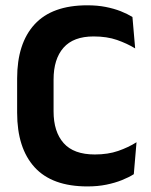

<svg xmlns="http://www.w3.org/2000/svg" viewBox="-20 -672 556 706"><path d="M301.5 13.5Q171.5 13.5 107.2 -57Q43 -127.5 43 -257.5V-383.5Q43 -512.5 107.2 -582.5Q171.5 -652.5 301 -652.5Q338 -652.5 368.5 -646.5Q399 -640.5 423.8 -630.8Q448.5 -621 467 -609.5L477 -494Q447.5 -512 410.5 -525Q373.5 -538 324 -538Q250 -538 213.5 -496.5Q177 -455 177 -379.5V-262.5Q177 -187.5 214 -145.8Q251 -104 328.5 -104Q377 -104 414.5 -117Q452 -130 482 -149L472 -31.5Q454 -20 428.5 -9.8Q403 0.5 371.2 7Q339.5 13.5 301.5 13.5Z"/></svg>

Font: Anek Gurmukhi SemiBold
Style: Regular
Weight: 600
Designer: Sarang Kulkarni (Gurmukhi), Yesha Goshar (Latin)
Foundry: Ek Type
Version: Version 1.003